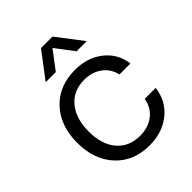

<svg xmlns="http://www.w3.org/2000/svg" viewBox="-209 -852 979 979"><g transform="rotate(-45 281.0 -362.5)"><path d="M296 9Q182 9 113 -65.5Q44 -140 44 -262Q44 -384 113.5 -458.5Q183 -533 299 -533Q389 -533 450.5 -484Q512 -435 522 -356H443Q431 -407 391.5 -435.5Q352 -464 297 -464Q217 -464 171.5 -408.5Q126 -353 126 -261Q126 -167 172 -113.5Q218 -60 296 -60Q356 -60 396.5 -91.5Q437 -123 446 -177H525Q515 -93 452 -42Q389 9 296 9ZM149 -594 255 -734H338L445 -594H372L297 -693L222 -594Z"/></g></svg>

Font: Mona Sans
Style: Regular
Weight: 400
Designer: Deni Anggara
Foundry: GitHub
Version: Version 2.000;Glyphs 3.2.3 (3260)